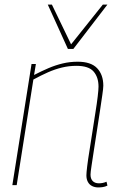

<svg xmlns="http://www.w3.org/2000/svg" viewBox="-20 -810 527 840"><path d="M118 -530H137L129 -482Q162 -499 192.5 -512Q223 -525 254.5 -532.5Q286 -540 320 -540Q378 -540 405 -511.5Q432 -483 432 -435Q432 -424 427.5 -393.5Q423 -363 417 -322.5Q411 -282 404 -238Q397 -194 391 -154Q385 -114 380.5 -85Q376 -56 376 -46Q376 -28 385.5 -18Q395 -8 413 -8Q420 -8 428.5 -9.5Q437 -11 446 -15L450 2Q440 7 429.5 8.5Q419 10 410 10Q395 10 383 4Q371 -2 364.5 -14Q358 -26 358 -43Q358 -54 361.5 -83Q365 -112 371.5 -151.5Q378 -191 384.5 -234.5Q391 -278 397.5 -318Q404 -358 407.5 -388Q411 -418 411 -431Q411 -472 389.5 -497Q368 -522 314 -522Q282 -522 251 -514.5Q220 -507 189.5 -493.5Q159 -480 126 -462L53 0H34ZM450 -790 301 -596H277L189 -790H207L291 -616L430 -790Z"/></svg>

Font: Georama ExtraCondensed Thin Thin
Style: Italic
Weight: 250
Italic angle: -9°
Version: Version 1.001